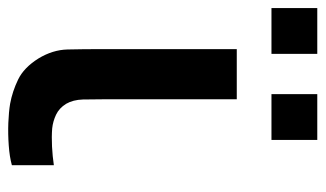

<svg xmlns="http://www.w3.org/2000/svg" viewBox="-198 -592 782 461"><g transform="rotate(90 192.5 -362.0)"><path d="M188.5 -623.3V-733.3H298.5V-623.3ZM-18.2 -623.3V-733.3H91.8V-623.3ZM211.6 4.2Q182 -1.2 153.5 -15Q124.9 -28.8 102.9 -63.8Q82.2 -97.8 81.3 -133.6Q80.4 -169.4 80.4 -220.7V-540H200.8V-227.3Q200.8 -194 201.4 -170.5Q202.1 -147 211.8 -130.2Q222 -113.7 237.9 -106.1Q253.8 -98.6 270.8 -96.8Q290.8 -95.2 314.3 -96.4Q337.8 -97.6 359.1 -100.8V0Q338.9 5.6 311.6 7.5Q284.2 9.5 257.5 8.5Q230.7 7.4 211.6 4.2Z"/></g></svg>

Font: Manrope ExtraLight
Style: Regular
Weight: 200
Designer: Mikhail Sharanda
Foundry: Mikhail Sharanda
Version: Version 4.505